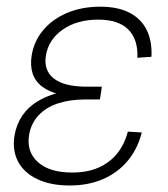

<svg xmlns="http://www.w3.org/2000/svg" viewBox="-20 -551 509 580"><path d="M190.4 9.3Q132.8 9.3 92.8 -9.8Q52.7 -28.8 34.7 -62.7Q16.6 -96.7 23.9 -142.1Q29.8 -175.8 47.4 -201.7Q64.9 -227.5 93.8 -245.1Q122.6 -262.7 160.9 -271.5Q199.2 -280.3 245.6 -280.3H286.6L281.7 -250.5H235.4Q191.4 -250.5 155.5 -238.8Q119.6 -227.1 96.9 -203.1Q74.2 -179.2 67.9 -143.6Q59.6 -92.8 94.5 -61.3Q129.4 -29.8 197.8 -29.8Q244.1 -29.8 278.1 -44.9Q312 -60.1 334 -87.4Q356 -114.7 366.2 -153.3L408.2 -150.9Q396 -101.6 366.2 -65.7Q336.4 -29.8 292 -10.3Q247.6 9.3 190.4 9.3ZM241.7 -257.3Q195.8 -257.3 162.1 -265.4Q128.4 -273.4 107.4 -289.3Q86.4 -305.2 78.6 -328.9Q70.8 -352.5 75.7 -383.8Q83 -427.7 111.3 -460.9Q139.6 -494.1 183.8 -512.5Q228 -530.8 282.7 -530.8Q335.9 -530.8 371.3 -512.5Q406.7 -494.1 423.3 -460.2Q439.9 -426.3 437.5 -379.4L395 -376.5Q397.5 -431.6 367.7 -461.7Q337.9 -491.7 276.4 -491.7Q212.9 -491.7 169.9 -461.9Q127 -432.1 118.7 -383.8Q111.3 -338.4 142.8 -313.7Q174.3 -289.1 243.7 -289.1H287.6L282.7 -257.3Z"/></svg>

Font: Inter 28pt ExtraLight
Style: Italic
Weight: 250
Italic angle: -9.3988°
Designer: Rasmus Andersson
Foundry: rsms
Version: Version 4.001;git-66647c0bb